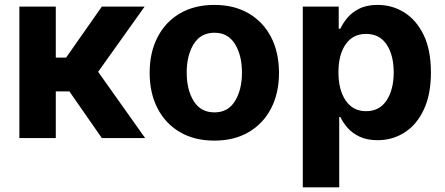

<svg xmlns="http://www.w3.org/2000/svg" viewBox="-20 -573 1849 797"><path d="M60.4 0V-545.5H211.6V-333.8H254.3L402.7 -545.5H580.3L387.4 -274.9L582.4 0H402.7L268.1 -193.5H211.6V0Z M869.7 10.7Q786.9 10.7 726.7 -24.7Q666.5 -60 633.9 -123.4Q601.2 -186.8 601.2 -270.6Q601.2 -355.1 633.9 -418.5Q666.5 -481.9 726.7 -517.2Q786.9 -552.6 869.7 -552.6Q952.4 -552.6 1012.6 -517.2Q1072.8 -481.9 1105.5 -418.5Q1138.1 -355.1 1138.1 -270.6Q1138.1 -186.8 1105.5 -123.4Q1072.8 -60 1012.6 -24.7Q952.4 10.7 869.7 10.7ZM870.4 -106.5Q926.5 -106.5 955.4 -153.4Q984.4 -200.3 984.4 -271.7Q984.4 -343 955.4 -390.1Q926.5 -437.1 870.4 -437.1Q813.2 -437.1 784.1 -390.1Q755 -343 755 -271.7Q755 -200.3 784.1 -153.4Q813.2 -106.5 870.4 -106.5Z M1236.9 204.5V-545.5H1386V-453.8H1392.8Q1403.1 -476.2 1421.9 -498.9Q1440.7 -521.7 1471.6 -537.1Q1502.5 -552.6 1547.9 -552.6Q1608 -552.6 1658 -521.5Q1708.1 -490.4 1738.5 -428.1Q1768.8 -365.8 1768.8 -272Q1768.8 -180.8 1739.3 -118.1Q1709.9 -55.4 1659.8 -23.3Q1609.7 8.9 1547.6 8.9Q1503.6 8.9 1472.8 -5.7Q1442.1 -20.2 1422.8 -42.4Q1403.4 -64.6 1392.8 -87.4H1388.1V204.5ZM1384.9 -272.7Q1384.9 -199.9 1415 -155.7Q1445 -111.5 1499.6 -111.5Q1555.4 -111.5 1584.9 -156.4Q1614.3 -201.3 1614.3 -272.7Q1614.3 -343.8 1585 -388Q1555.8 -432.2 1499.6 -432.2Q1444.6 -432.2 1414.8 -389Q1384.9 -345.9 1384.9 -272.7Z"/></svg>

Font: Inter Zeller
Style: Bold
Weight: 700
Designer: Rasmus Andersson; Joe Bland
Foundry: zeller
Version: Version 3.015;git-dec3a8cb1